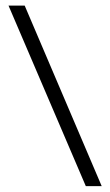

<svg xmlns="http://www.w3.org/2000/svg" viewBox="-20 -627 386 672"><path d="M9.8 -607.4Q24.4 -607.4 66.4 -607.4Q133.8 -449.2 335.9 24.4Q322.3 24.4 280.3 24.4Q212.9 -133.8 9.8 -607.4Z"/></svg>

Font: BSRU BANSOMDEJ
Style: Regular
Weight: 400
Designer: Wisit Potiwat
Version: Version 1.000;PS 002.000;hotconv 1.0.70;makeotf.lib2.5.58329